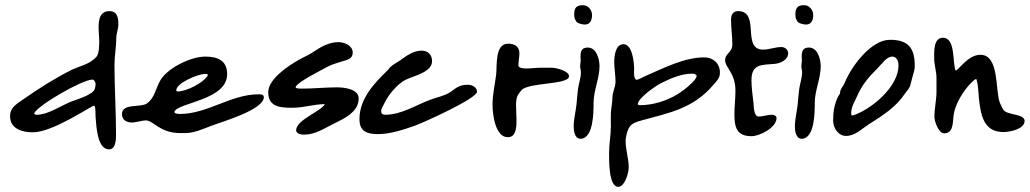

<svg xmlns="http://www.w3.org/2000/svg" viewBox="-20 -657 3985 743"><path d="M402 -79C428 -79 429 -117 429 -136C429 -226 423 -316 423 -406C423 -441 430 -475 430 -510C430 -528 438 -544 438 -562C438 -587 435 -614 403 -614C347 -614 364 -535 364 -498C364 -483 364 -449 353 -437C328 -408 289 -402 256 -386C194 -355 132 -316 75 -276C49 -257 19 -244 19 -207C19 -158 67 -145 107 -145C186 -145 333 -248 344 -248C351 -248 349 -209 350 -202C353 -169 356 -79 402 -79ZM112 -218C125 -249 298 -349 338 -349L342 -348C347 -343 350 -337 350 -330C350 -328 348 -316 347 -314C342 -289 268 -270 246 -260C210 -244 163 -213 123 -213C120 -213 118 -213 115 -214Z M452 -215C452 -193 470 -183 490 -183C509 -183 527 -191 545 -191C573 -191 599 -142 677 -142H697C730 -142 767 -158 797 -170C837 -185 1001 -232 1001 -281C1001 -292 988 -292 980 -292C873 -292 783 -216 676 -216C669 -216 662 -217 656 -220L655 -225C668 -260 859 -269 859 -370C859 -424 821 -438 774 -438C719 -438 630 -395 601 -347C583 -317 579 -278 549 -257C524 -239 452 -259 452 -215ZM662 -307C662 -336 747 -371 774 -371C777 -371 779 -371 782 -370L785 -367C770 -337 701 -303 668 -303C666 -303 662 -304 662 -307Z M1125 -317 1124 -321C1134 -341 1221 -384 1244 -397C1263 -408 1285 -413 1306 -420C1325 -426 1345 -429 1345 -454C1345 -481 1312 -494 1289 -494C1254 -494 1222 -476 1194 -457C1177 -445 1157 -437 1139 -427C1098 -404 1018 -352 1018 -300C1018 -241 1068 -240 1113 -240C1155 -240 1195 -254 1237 -254C1224 -227 1126 -193 1126 -153C1126 -139 1146 -136 1156 -136C1201 -136 1232 -159 1271 -178C1311 -198 1368 -223 1368 -276C1368 -313 1311 -319 1284 -319C1239 -319 1194 -314 1148 -314C1140 -314 1132 -314 1125 -317Z M1455 -230C1455 -235 1469 -260 1472 -266C1487 -295 1520 -333 1549 -348C1579 -363 1652 -377 1652 -420C1652 -444 1637 -461 1612 -461C1579 -461 1553 -441 1528 -423C1516 -415 1502 -408 1491 -398C1486 -394 1484 -388 1479 -384C1427 -334 1371 -274 1371 -196C1371 -148 1401 -138 1443 -138C1489 -138 1541 -155 1584 -170C1618 -182 1826 -276 1826 -302C1826 -319 1807 -329 1792 -329C1742 -329 1739 -304 1702 -290C1682 -282 1660 -277 1640 -269C1585 -248 1532 -213 1471 -213C1458 -213 1455 -218 1455 -230Z M2182 -362C2182 -383 2131 -395 2115 -395H2077C2056 -395 2036 -392 2015 -392C2008 -392 1986 -393 1986 -404C1986 -419 1990 -435 1990 -451C1990 -478 1970 -488 1946 -488C1894 -488 1904 -401 1900 -368C1895 -329 1886 -291 1886 -252C1886 -216 1896 -126 1945 -126C2005 -126 1962 -254 1984 -289C1988 -295 1993 -302 1998 -308C2025 -339 2182 -328 2182 -362Z M2243 -562C2265 -562 2271 -581 2271 -599C2271 -618 2256 -637 2236 -637C2210 -637 2202 -626 2202 -601C2202 -594 2203 -585 2207 -579H2208C2208 -567 2234 -562 2243 -562ZM2200 -167C2200 -151 2204 -120 2226 -120C2277 -120 2277 -224 2277 -259C2277 -307 2300 -353 2300 -401C2300 -428 2288 -473 2255 -473C2221 -473 2227 -444 2227 -421C2227 -415 2225 -408 2225 -402C2225 -394 2228 -385 2228 -377C2228 -356 2220 -335 2217 -314C2214 -294 2213 -274 2211 -254C2208 -225 2200 -196 2200 -167Z M2372 66C2398 66 2413 12 2413 -9C2413 -43 2401 -77 2401 -111C2401 -120 2403 -129 2405 -138C2414 -175 2428 -181 2463 -191C2572 -221 2663 -237 2741 -329C2754 -344 2766 -355 2766 -376C2766 -411 2740 -435 2706 -435C2628 -435 2550 -394 2480 -364C2470 -360 2453 -349 2443 -348C2431 -353 2434 -378 2434 -389C2434 -415 2427 -486 2393 -486C2361 -486 2357 -439 2357 -416C2357 -391 2362 -366 2362 -341C2362 -320 2350 -301 2350 -280C2350 -260 2345 -240 2344 -220C2343 -203 2344 -186 2344 -169C2344 -135 2337 -100 2337 -66C2337 -39 2335 66 2372 66ZM2448 -253C2448 -277 2515 -323 2536 -334C2573 -353 2616 -372 2659 -372C2665 -372 2673 -370 2676 -364C2676 -345 2620 -303 2603 -293C2559 -266 2507 -250 2455 -250C2452 -250 2450 -251 2448 -253Z M2888 -130C2920 -130 2985 -163 2985 -200C2985 -209 2975 -213 2967 -213C2950 -213 2933 -206 2916 -206C2897 -206 2897 -244 2896 -257C2893 -287 2888 -316 2888 -346C2888 -412 2929 -405 2979 -410C3001 -412 3030 -426 3030 -451C3030 -465 3017 -475 3004 -475C2980 -475 2957 -465 2933 -465C2848 -465 2924 -614 2836 -614C2816 -614 2809 -599 2809 -581C2809 -549 2814 -517 2814 -485C2814 -453 2786 -451 2786 -424C2786 -395 2826 -375 2826 -306C2826 -275 2822 -245 2822 -214C2822 -165 2831 -130 2888 -130Z M3099 -562C3121 -562 3127 -581 3127 -599C3127 -618 3112 -637 3092 -637C3066 -637 3058 -626 3058 -601C3058 -594 3059 -585 3063 -579H3064C3064 -567 3090 -562 3099 -562ZM3056 -167C3056 -151 3060 -120 3082 -120C3133 -120 3133 -224 3133 -259C3133 -307 3156 -353 3156 -401C3156 -428 3144 -473 3111 -473C3077 -473 3083 -444 3083 -421C3083 -415 3081 -408 3081 -402C3081 -394 3084 -385 3084 -377C3084 -356 3076 -335 3073 -314C3070 -294 3069 -274 3067 -254C3064 -225 3056 -196 3056 -167Z M3520 -402C3520 -471 3495 -503 3424 -503C3350 -503 3274 -399 3249 -337C3244 -324 3231 -313 3231 -298C3231 -294 3228 -291 3226 -288C3217 -274 3210 -250 3207 -233C3205 -220 3204 -205 3204 -191C3204 -163 3223 -131 3254 -131C3289 -131 3314 -158 3342 -176C3397 -211 3446 -241 3483 -296C3490 -306 3500 -316 3503 -328C3506 -338 3508 -349 3511 -359C3515 -373 3520 -387 3520 -402ZM3274 -220C3274 -243 3287 -263 3296 -283C3316 -330 3342 -359 3378 -395C3392 -409 3411 -438 3433 -438C3451 -438 3457 -419 3457 -404C3457 -329 3373 -254 3311 -223C3303 -219 3284 -210 3276 -210C3274 -213 3274 -216 3274 -220Z M3629 -511C3592 -511 3595 -457 3595 -432C3595 -406 3604 -381 3604 -355V-302C3604 -270 3596 -238 3596 -205C3596 -187 3612 -141 3634 -141C3670 -141 3667 -185 3670 -210C3675 -249 3700 -292 3725 -322C3730 -328 3751 -351 3757 -351C3759 -351 3760 -346 3760 -345C3765 -328 3765 -309 3767 -292C3768 -287 3767 -283 3768 -278C3775 -216 3784 -146 3863 -146C3887 -146 3945 -157 3945 -189C3945 -218 3876 -210 3862 -233C3857 -241 3853 -251 3849 -260C3831 -306 3848 -445 3774 -445C3725 -445 3689 -384 3678 -384C3665 -413 3679 -511 3629 -511Z"/></svg>

Font: ChillLongCangKaiShu Medium
Style: Regular
Weight: 500
Version: Version 3.500;Glyphs 3.1.1 (3135)